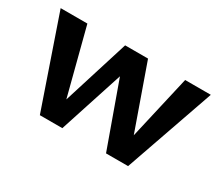

<svg xmlns="http://www.w3.org/2000/svg" viewBox="-84 -603 897 784"><g transform="rotate(30 365.0 -210.5)"><path d="M156 0 11 -421H137L227 -73H206L315 -421H423L546 -73L518 -72L598 -421H719L572 0H468L352 -323H367L262 0Z"/></g></svg>

Font: Ysabeau Office
Style: Bold
Weight: 700
Designer: Christian Thalmann (Catharsis Fonts)
Version: Version 2.001;gftools[0.9.30]; featfreeze: tnum,lnum,ss02